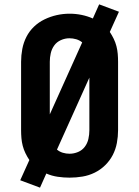

<svg xmlns="http://www.w3.org/2000/svg" viewBox="-20 -809 640 883"><path d="M164 54 73 20 115 -73Q105 -88 97 -104.5Q89 -121 84.5 -138.5Q80 -156 78.5 -174Q77 -192 77 -210V-525Q77 -554 82.5 -583.5Q88 -613 101.5 -639.5Q115 -666 136.5 -686.5Q158 -707 185 -720Q212 -733 241 -739.5Q270 -746 300 -746Q328 -746 355 -740.5Q382 -735 407 -724L436 -789L527 -755L485 -662Q495 -647 503 -630.5Q511 -614 515.5 -596.5Q520 -579 521.5 -561Q523 -543 523 -525V-210Q523 -181 517.5 -151.5Q512 -122 498.5 -96Q485 -70 463.5 -49Q442 -28 415.5 -15Q389 -2 359.5 3Q330 8 300 8Q273 8 245.5 4Q218 0 193 -11ZM209 -283 358 -614Q346 -624 330.5 -628.5Q315 -633 299 -633Q279 -633 260 -624.5Q241 -616 229.5 -600Q218 -584 213.5 -564.5Q209 -545 209 -525ZM300 -102Q320 -102 339 -110Q358 -118 370 -134Q382 -150 386.5 -170Q391 -190 391 -210V-452L242 -121Q254 -111 269 -106.5Q284 -102 300 -102Z"/></svg>

Font: Iosevka Curly Slab XBdEx
Style: Regular
Weight: 800
Width: 7
Monospace: yes
Designer: Belleve Invis
Foundry: Belleve Invis
Version: Version 11.0.0; ttfautohint (v1.8.3)